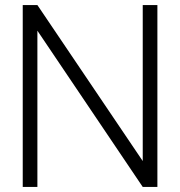

<svg xmlns="http://www.w3.org/2000/svg" viewBox="-20 -740 713 760"><path d="M70 0H128V-618.5L545 0H603V-720H545V-102.5L128 -720H70Z"/></svg>

Font: Eudonet Light
Style: Regular
Weight: 300
Designer: Mikhail Sharanda
Foundry: Mikhail Sharanda
Version: Version 4.503;Glyphs 3.1.2 (3151)